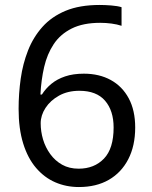

<svg xmlns="http://www.w3.org/2000/svg" viewBox="-20 -744 612 774"><path d="M55 -305Q55 -367 63.5 -427Q72 -487 93 -540.5Q114 -594 151 -635.5Q188 -677 244.5 -700.5Q301 -724 382 -724Q403 -724 428.5 -722Q454 -720 470 -715V-640Q452 -646 429.5 -649Q407 -652 384 -652Q315 -652 269 -629Q223 -606 196.5 -566Q170 -526 158 -474Q146 -422 143 -363H149Q164 -387 187 -406Q210 -425 242.5 -436Q275 -447 318 -447Q380 -447 426.5 -421.5Q473 -396 499 -347.5Q525 -299 525 -230Q525 -156 497 -102Q469 -48 418.5 -19Q368 10 298 10Q247 10 203 -9Q159 -28 125.5 -67Q92 -106 73.5 -165.5Q55 -225 55 -305ZM297 -64Q360 -64 399 -104.5Q438 -145 438 -230Q438 -298 403.5 -338Q369 -378 300 -378Q253 -378 218 -358.5Q183 -339 163.5 -309Q144 -279 144 -247Q144 -214 153.5 -182Q163 -150 182.5 -123Q202 -96 230.5 -80Q259 -64 297 -64Z"/></svg>

Font: Noto Sans Khmer
Style: Regular
Weight: 400
Designer: Danh Hong and the Monotype Design Team
Foundry: Monotype Imaging Inc.
Version: Version 2.003